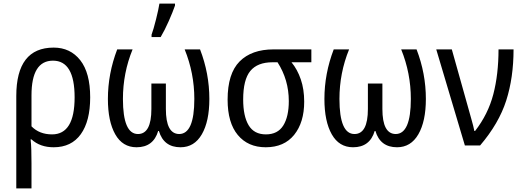

<svg xmlns="http://www.w3.org/2000/svg" viewBox="-20 -813 2926 1073"><path d="M397 -269Q397 -62 271 -62Q200 -62 156 -107V-280Q156 -474 276 -474Q397 -474 397 -269ZM280 -547Q71 -547 71 -276V240H156V98Q156 61 155 26Q154 -9 151 -34H156Q204 10 280 10Q379 10 431.5 -63Q484 -136 484 -269Q484 -406 428.5 -476.5Q373 -547 280 -547Z M878 -606Q901 -645 923.5 -696Q946 -747 958 -782V-793H871Q866 -761 852 -705Q838 -649 827 -619V-606ZM1012 -537Q1066 -404 1066 -260Q1066 -64 981 -64Q907 -65 907 -204V-346H826V-204Q826 -64 751 -64Q667 -64 667 -260Q667 -405 721 -537H635Q583 -401 583 -260Q583 -135 624 -62.5Q665 10 743 10Q837 10 864 -81H868Q895 10 989 10Q1066 10 1108 -62.5Q1150 -135 1150 -260Q1150 -402 1098 -537Z M1609 -465H1720V-537H1509Q1386 -537 1319 -469.5Q1252 -402 1252 -256Q1252 -127 1309 -58.5Q1366 10 1465 10Q1568 10 1624 -59.5Q1680 -129 1680 -245Q1680 -314 1661 -369.5Q1642 -425 1609 -465ZM1503 -465H1531Q1594 -367 1594 -248Q1594 -161 1563 -111.5Q1532 -62 1466 -62Q1400 -62 1369.5 -113Q1339 -164 1339 -257Q1339 -368 1379 -416.5Q1419 -465 1503 -465Z M2222 -537Q2276 -404 2276 -260Q2276 -64 2191 -64Q2117 -65 2117 -204V-346H2036V-204Q2036 -64 1961 -64Q1877 -64 1877 -260Q1877 -405 1931 -537H1845Q1793 -401 1793 -260Q1793 -135 1834 -62.5Q1875 10 1953 10Q2047 10 2074 -81H2078Q2105 10 2199 10Q2276 10 2318 -62.5Q2360 -135 2360 -260Q2360 -402 2308 -537Z M2578 0H2663Q2768 -123 2809 -251Q2850 -379 2850 -537H2766Q2766 -398 2737 -286.5Q2708 -175 2635 -81H2631Q2626 -107 2614 -148.5Q2602 -190 2592 -227L2505 -537H2418Z"/></svg>

Font: Noto Sans UI SemiCondensed
Style: Regular
Weight: 400
Width: 4
Designer: Monotype Design Team
Foundry: Monotype Imaging Inc.
Version: 1.001